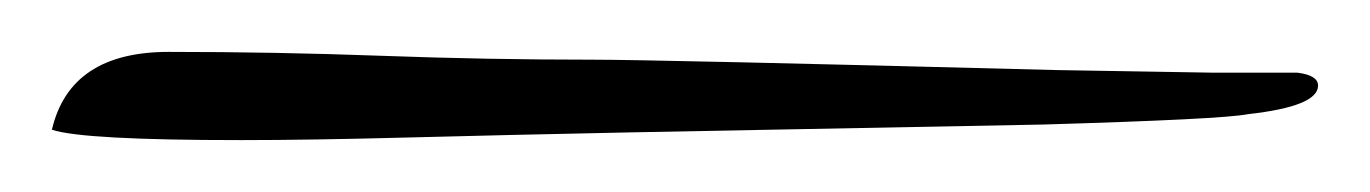

<svg xmlns="http://www.w3.org/2000/svg" viewBox="-20 45 528 74"><path d="M73 99Q12 99 0 95Q7 65 45 65Q86 65 127 66.5Q168 68 208 68Q220 68 265 69Q310 70 387 72L447 73H480Q488 74 488 78Q488 86 461 89Q456 90 436 91Q416 92 382 93L224 96Q175 97 137 98Q99 99 73 99Z"/></svg>

Font: Grey Qo
Style: Regular
Weight: 400
Designer: Robert E. Leuschke
Foundry: Robert E. Leuschke
Version: Version 2.010